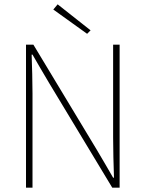

<svg xmlns="http://www.w3.org/2000/svg" viewBox="-20 -866 672 886"><path d="M100 0H130V-434C130 -496 128 -552 126 -614H130C154 -572 180 -528 206 -484L498 0H532V-660H502V-232C502 -170 504 -110 506 -46H502C478 -88 452 -132 426 -176L134 -660H100ZM382 -710 398 -726 246 -846 226 -822Z"/></svg>

Font: Source Sans Pro ExtraLight
Style: Regular
Weight: 200
Designer: Paul D. Hunt
Foundry: Adobe Systems Incorporated
Version: Version 3.006;hotconv 1.0.111;makeotfexe 2.5.65597